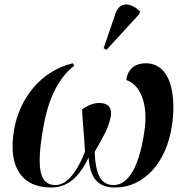

<svg xmlns="http://www.w3.org/2000/svg" viewBox="-20 -826 835 856"><path d="M455 -604 601 -763 604 -775C564 -815 514 -821 495 -766L442 -611ZM208 10C275 10 330 -28 375 -124C382 -33 414 10 494 10C619 10 723 -98 747 -269C765 -394 746 -544 629 -544C586 -544 550 -522 543 -469C604 -450 642 -365 624 -243C597 -52 538 -1 487 -1C433 -1 406 -42 402 -149C436 -208 462 -252 472 -298C483 -341 466 -367 422 -367C398 -367 370 -356 346 -338C347 -293 354 -240 359 -150C315 -38 268 -1 227 -1C162 -1 138 -61 173 -258C191 -363 230 -471 311 -533L305 -544C161 -510 67 -386 43 -249C13 -75 82 10 208 10Z"/></svg>

Font: Noto Serif Display SemiBold
Style: Italic
Weight: 600
Italic angle: -12°
Designer: Monotype Design Team
Foundry: Monotype Imaging Inc.
Version: Version 2.009